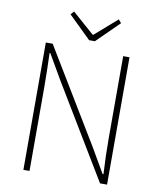

<svg xmlns="http://www.w3.org/2000/svg" viewBox="-98 -1002 892 1078"><g transform="rotate(10 348.0 -462.5)"><path d="M110 0H145V-473C145 -542 143 -604 141 -672H145L228 -529L547 0H587V-726H551V-259C551 -191 553 -124 557 -54H552L469 -197L149 -726H110ZM347 -781H380L507 -906L491 -925L365 -815H361L236 -925L219 -906Z"/></g></svg>

Font: Harano Aji Gothic ExtraLight
Style: Regular
Weight: 250
Foundry: Masamichi Hosoda
Version: HaranoAjiGothic-ExtraLight version 20230610;ttx 4.39.4